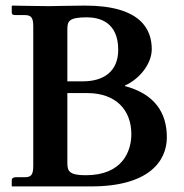

<svg xmlns="http://www.w3.org/2000/svg" viewBox="-20 -667 660 687"><path d="M22 -21V-1L23 0H306C511 0 577 -89 577 -176C577 -264 533 -331 427 -359V-361C481 -385 523 -440 523 -491C523 -560 486 -647 284 -647C234 -647 185 -645 155 -645C125 -645 24 -647 24 -647L22 -645V-623C22 -616 25 -613 36 -613H69C93 -613 99 -602 99 -572V-74C99 -42 92 -33 69 -33H40C25 -33 22 -28 22 -21ZM221 -334H292C395 -334 450 -273 450 -187C450 -127 419 -40 287 -40C227 -40 221 -55 221 -84ZM221 -562C221 -591 226 -605 291 -605C337 -605 403 -587 403 -489C403 -409 348 -376 277 -376H221Z"/></svg>

Font: Libertinus Serif Semibold
Style: Regular
Weight: 600
Designer: Philipp H. Poll, Khaled Hosny
Foundry: Caleb Maclennan
Version: Version 7.050;RELEASE